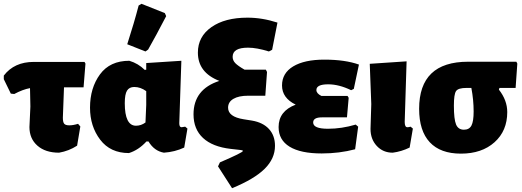

<svg xmlns="http://www.w3.org/2000/svg" viewBox="-28 -797 2750 1011"><path d="M283 7Q211 7 169 -30Q127 -67 127 -128L132 -236L130 -333Q92 -326 47 -302L29 -304L-8 -380V-399Q47 -471 150 -471H417L422 -462L412 -337H309L303 -177Q303 -154 310 -145.5Q317 -137 337 -137Q357 -137 383 -145L395 -131L378 -30Q335 -2 283 7Z M702 -768 717 -777 840 -728 847 -712Q793 -608 752 -536L738 -526L642 -564Q679 -679 702 -768ZM651 9Q553 9 499.5 -61.5Q446 -132 446 -230Q446 -334 498.5 -405.5Q551 -477 653 -477Q700 -463 734 -429L742 -430V-465L927 -477L916 -148Q916 -127 928 -127Q929 -127 947 -130L959 -120L942 -20Q893 3 835 7Q784 -2 754 -52H743Q702 -7 651 9ZM629 -254Q629 -135 688 -135Q715 -135 738 -152L742 -244V-317Q712 -339 679 -339Q653 -339 641 -320Q629 -301 629 -254Z M1194 194 1120 79 1130 58Q1251 6 1251 -2Q1251 -6 1240 -7L1187 -13Q1091 -24 1041 -70.5Q991 -117 991 -195Q991 -327 1127 -371Q1014 -415 1014 -520Q1014 -604 1085 -654Q1156 -704 1275 -704Q1353 -704 1433 -678L1405 -535L1388 -526Q1324 -546 1278 -546Q1197 -546 1197 -498Q1197 -479 1211 -464.5Q1225 -450 1260 -430H1372L1378 -418L1369 -293H1279Q1229 -293 1201 -276.5Q1173 -260 1173 -230Q1173 -182 1255 -169L1299 -162Q1357 -152 1388.5 -117.5Q1420 -83 1420 -29Q1420 38 1365.5 92Q1311 146 1194 194Z M1666 11Q1555 11 1497 -24.5Q1439 -60 1439 -128Q1439 -212 1529 -246Q1457 -281 1457 -347Q1457 -412 1516 -447.5Q1575 -483 1680 -483Q1789 -483 1862 -457L1835 -329L1821 -322Q1757 -353 1700 -353Q1638 -353 1638 -323Q1638 -305 1664 -292H1802L1808 -282L1799 -179H1667Q1621 -179 1621 -152Q1621 -119 1699 -119Q1771 -119 1845 -141L1858 -130L1842 -11Q1759 11 1666 11Z M2040 7Q1989 7 1956 -28.5Q1923 -64 1923 -118L1927 -249L1919 -461L2113 -474L2103 -155Q2103 -127 2117 -127Q2124 -127 2134 -130L2146 -120L2129 -20Q2086 1 2040 7Z M2399 12Q2291 12 2235 -48Q2179 -108 2179 -224Q2179 -472 2437 -472H2691L2696 -462L2687 -334H2602L2599 -325Q2643 -269 2643 -207Q2643 -108 2576 -48Q2509 12 2399 12ZM2415 -114Q2443 -114 2454.5 -136Q2466 -158 2466 -210Q2466 -271 2454 -334H2428Q2385 -334 2373.5 -317.5Q2362 -301 2362 -241Q2362 -169 2373.5 -141.5Q2385 -114 2415 -114Z"/></svg>

Font: Alegreya Sans Black
Style: Regular
Weight: 900
Designer: Juan Pablo del Peral
Foundry: Huerta Tipografica
Version: Version 2.007